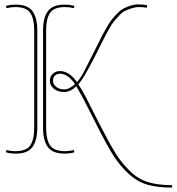

<svg xmlns="http://www.w3.org/2000/svg" viewBox="-20 -684 800 870"><path d="M645 -649Q627 -652 610.5 -652Q594 -652 576.5 -646.5Q559 -641 546 -634.5Q533 -628 518.5 -612Q504 -596 495.5 -586Q487 -576 474 -552.5Q461 -529 455.5 -518.5Q450 -508 436 -480Q365 -335 335 -302Q350 -280 371 -240L438 -108Q479 -29 504.5 12Q530 53 567.5 90Q605 127 650 141Q695 155 760 155V166Q694 166 648.5 153Q603 140 564 104.5Q525 69 496 24Q467 -21 426 -102L359 -234Q334 -280 326 -293Q298 -267 270 -267Q242 -267 224 -282Q206 -297 206 -317.5Q206 -338 219.5 -350Q233 -362 252 -362Q293 -362 329 -312Q345 -330 358.5 -355.5Q372 -381 386 -409.5Q400 -438 405.5 -448Q411 -458 424.5 -486Q438 -514 444.5 -526Q451 -538 464.5 -561.5Q478 -585 487 -596Q496 -607 511.5 -623Q527 -639 541 -646Q577 -664 604 -664Q631 -664 647 -660ZM320 -303Q287 -350 252 -350Q238 -350 229 -341.5Q220 -333 220 -318Q220 -303 234 -291Q248 -279 271 -279Q294 -279 320 -303ZM135 -107V-544Q135 -600 117 -626Q99 -652 49 -652Q31 -652 9 -647L7 -657Q25 -663 52 -663Q105 -663 127 -633.5Q149 -604 149 -544V-107Q149 -47 127 -17.5Q105 12 52 12Q25 12 7 6L9 -4Q31 1 49 1Q99 1 117 -25Q135 -51 135 -107ZM189 -544V-107Q189 -51 207 -25Q225 1 275 1Q293 1 315 -4L317 6Q299 12 272 12Q219 12 197 -17.5Q175 -47 175 -107V-544Q175 -604 197 -633.5Q219 -663 272 -663Q299 -663 317 -657L315 -647Q293 -652 275 -652Q225 -652 207 -626Q189 -600 189 -544Z"/></svg>

Font: Almendra Display
Style: Regular
Weight: 400
Designer: Ana Sanfelippo
Foundry: Ana Sanfelippo
Version: Version 1.004